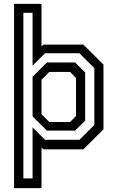

<svg xmlns="http://www.w3.org/2000/svg" viewBox="-20 -770 606 990"><path d="M52.5 200V-750H194V-530.5L204 -540H410L513.5 -437V-103L410 0H204L194 -9.5V200ZM234 -141H341.5L372 -172V-368L341.5 -399H234L194 -358.5V-181.5ZM100.5 150H148V-113L212 -49H389.5L466.5 -126V-418.5L389.5 -495.5H212L148 -431.5V-704H100.5ZM222 -96.5 148 -169.5V-374.5L222 -448H367L419 -396.5V-147.5L367 -96.5Z"/></svg>

Font: Tourney Thin Medium
Style: Regular
Weight: 500
Version: Version 1.015